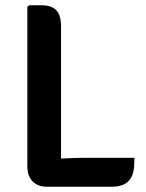

<svg xmlns="http://www.w3.org/2000/svg" viewBox="-20 -708 556 730"><path d="M302 -108H491Q491 -75 488 -60Q477 2 405 2H158Q124 2 104 -18.5Q84 -39 84 -75V-682L91 -688H138Q176 -688 194 -669Q212 -650 212 -607V-105Q260 -108 302 -108Z"/></svg>

Font: Signika Negative
Style: Semibold
Weight: 600
Designer: Anna Giedrys
Foundry: Anna Giedrys
Version: Version 1.001